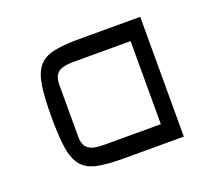

<svg xmlns="http://www.w3.org/2000/svg" viewBox="-87 -589 804 708"><g transform="rotate(-20 315.0 -235.0)"><path d="M284 0Q221 0 182.5 -8.5Q144 -17 123.5 -42Q103 -67 96 -113.5Q89 -160 89 -235Q89 -310 96 -356.5Q103 -403 123.5 -428Q144 -453 182.5 -461.5Q221 -470 284 -470H523V0ZM233 -72H459V-398H233Q192 -398 174.5 -384Q157 -370 157 -337V-133Q157 -100 174.5 -86Q192 -72 233 -72Z"/></g></svg>

Font: Changa ExtraLight Light
Style: Regular
Weight: 300
Version: Version 3.002; ttfautohint (v1.8.2)